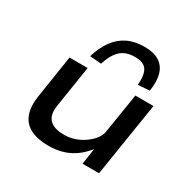

<svg xmlns="http://www.w3.org/2000/svg" viewBox="-170 -940 1118 1119"><g transform="rotate(30 388.5 -381.0)"><path d="M294 9Q220 9 172 -15.5Q124 -40 106 -90.5Q88 -141 100 -215L144 -498H266L223 -224Q215 -179 225.5 -150Q236 -121 265 -106.5Q294 -92 341 -92Q392 -92 436.5 -113.5Q481 -135 511 -167.5Q541 -200 545 -235L587 -498H709L630 0H519L535 -109H536Q490 -50 430.5 -20.5Q371 9 294 9ZM321 -559 244 -565Q264 -632 297.5 -678Q331 -724 379 -747.5Q427 -771 492 -771Q556 -771 593 -747Q630 -723 643 -677.5Q656 -632 646 -565L568 -559Q574 -629 553 -660.5Q532 -692 473 -692Q414 -692 378.5 -660.5Q343 -629 321 -559Z"/></g></svg>

Font: Nunito Sans 7pt Expanded SemiBold
Style: Italic
Weight: 600
Width: 7
Italic angle: -9°
Designer: Vernon Adams
Foundry: Vernon Adams
Version: Version 3.101;gftools[0.9.27]